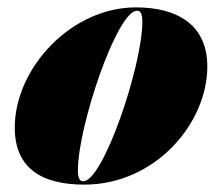

<svg xmlns="http://www.w3.org/2000/svg" viewBox="-20 -490 604 520"><path d="M208.5 10C399.5 10 541.5 -155 541.5 -310C541.5 -420 464 -470 348 -470C172 -470 20 -304.5 20 -144.5C20 -34.5 92.5 10 208.5 10ZM205.5 1C194.5 1 191 -10 191 -29C191 -148 297 -461 351 -461C362 -461 365.5 -450 365.5 -431C365.5 -312 259.5 1 205.5 1Z"/></svg>

Font: Bodoni* 24pt Fatface
Style: Italic
Weight: 900
Italic angle: -13°
Version: Version 2.3